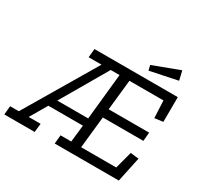

<svg xmlns="http://www.w3.org/2000/svg" viewBox="-201 -1020 1273 1227"><g transform="rotate(30 435.5 -406.5)"><path d="M827 -745 625 -703 616 -740 811 -813ZM812 0H339L345 -64H424L438 -189H183L110 -64H198L191 0H-33L-27 -64H37L346 -586H251L257 -650H872L871 -467L809 -459L803 -586H552L528 -362H827L821 -298H522L497 -64H756L790 -191L851 -184ZM444 -246 479 -586H414L216 -246Z"/></g></svg>

Font: Zilla Slab Regular
Style: Italic
Weight: 400
Italic angle: -6°
Designer: Typotheque.com
Foundry: Typotheque type foundry
Version: Version 1.1; 2017; ttfautohint (v1.6)